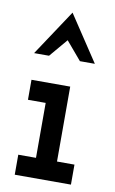

<svg xmlns="http://www.w3.org/2000/svg" viewBox="-78 -704 449 747"><g transform="rotate(10 146.0 -330.0)"><path d="M257 0V-79H188V-375H35V-296H105V-79H35V0ZM86 -479Q101 -497 116.5 -515Q132 -533 147 -551Q162 -533 177.5 -515Q193 -497 208 -479H267Q237 -524 207 -569.5Q177 -615 147 -660Q117 -615 87 -569.5Q57 -524 27 -479Z"/></g></svg>

Font: Josefin Slab Thin
Style: Bold
Weight: 700
Version: Version 2.000